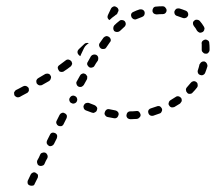

<svg xmlns="http://www.w3.org/2000/svg" viewBox="-20 -580 688 612"><path d="M91 5Q90 9 87 11Q84 12 80 12Q75 12 71 9Q67 5 68 0Q68 -1 68 -3Q68 -4 69 -5L78 -24Q80 -28 85 -30Q90 -32 94 -29Q96 -28 98 -26Q100 -25 101 -22Q101 -20 101 -17Q101 -15 100 -13ZM126 -67 131 -76Q133 -81 131 -86Q129 -91 125 -93Q120 -95 115 -93Q110 -92 108 -87L104 -78L99 -69Q97 -64 99 -59Q100 -54 105 -52Q110 -50 115 -52Q120 -53 122 -58ZM162 -149Q160 -154 155 -156Q151 -158 146 -157Q141 -155 139 -150L130 -132Q128 -128 129 -123Q131 -118 136 -115Q140 -113 145 -115Q150 -117 152 -121L161 -139Q163 -144 162 -149ZM193 -212Q191 -217 186 -219Q182 -222 177 -220Q172 -218 170 -214L161 -196Q158 -191 160 -186Q162 -181 166 -179Q171 -177 176 -178Q181 -180 183 -185L192 -203Q194 -207 193 -212ZM390 -224Q388 -223 386 -221Q385 -219 384 -217Q383 -214 383 -212Q383 -207 387 -203Q391 -200 396 -200Q406 -200 417 -201Q422 -202 425 -206Q429 -210 428 -215Q427 -220 423 -224Q419 -227 414 -226Q405 -225 395 -225Q392 -225 390 -224ZM319 -230Q315 -227 314 -222Q312 -217 315 -213Q318 -208 323 -207Q334 -205 344 -203Q346 -203 348 -203Q351 -204 353 -205Q355 -207 356 -209Q357 -211 358 -214Q359 -219 356 -223Q353 -227 348 -228Q338 -230 328 -232Q323 -233 319 -230ZM454 -230Q451 -225 453 -220Q454 -215 459 -212Q463 -210 468 -211Q478 -214 488 -218Q493 -219 495 -224Q498 -229 496 -234Q494 -238 490 -241Q485 -243 480 -241Q471 -238 462 -235Q457 -234 454 -230ZM253 -251Q249 -249 247 -244Q245 -240 247 -235Q249 -230 254 -228Q263 -225 273 -221Q276 -220 278 -220Q281 -221 283 -222Q285 -223 287 -225Q288 -227 289 -229Q291 -234 289 -238Q286 -243 281 -245Q272 -248 263 -252Q258 -253 253 -251ZM518 -253Q516 -248 519 -244Q520 -242 522 -240Q524 -239 526 -238Q529 -237 531 -238Q534 -238 536 -239Q545 -244 554 -250Q556 -252 557 -254Q559 -256 559 -258Q560 -261 559 -263Q559 -266 557 -268Q554 -272 549 -273Q544 -274 540 -271Q532 -266 524 -261Q519 -258 518 -253ZM211 -275Q206 -274 203 -269Q200 -265 201 -260Q202 -255 206 -252H207Q211 -249 216 -250Q221 -251 224 -255Q227 -260 226 -265Q225 -270 221 -273H220Q216 -276 211 -275ZM50 -275 65 -283Q68 -284 69 -286Q71 -288 72 -290Q72 -293 72 -295Q72 -298 71 -300Q68 -304 63 -306Q58 -307 54 -305L39 -297L31 -293Q29 -292 28 -290Q26 -288 25 -286Q25 -283 25 -281Q25 -279 26 -276Q29 -272 34 -270Q38 -269 43 -271ZM573 -297Q572 -295 573 -293Q573 -290 574 -288Q575 -286 577 -284Q580 -280 586 -281Q591 -281 594 -285Q602 -293 608 -301Q611 -305 610 -310Q610 -316 605 -319Q601 -322 596 -321Q591 -320 588 -316Q582 -309 576 -302Q574 -300 573 -297ZM258 -332Q258 -334 258 -337Q257 -339 255 -341Q254 -343 252 -344Q249 -345 247 -346Q244 -346 242 -345Q240 -344 238 -343Q236 -341 235 -339L225 -321Q222 -317 224 -312Q225 -307 230 -304Q234 -302 239 -303Q244 -305 247 -309L257 -327Q258 -329 258 -332ZM142 -330Q144 -335 141 -339Q140 -342 138 -343Q136 -345 133 -345Q131 -346 128 -345Q126 -345 124 -344Q114 -338 102 -331Q98 -329 96 -324Q95 -319 97 -314Q99 -312 101 -310Q103 -309 105 -308Q107 -308 110 -308Q112 -308 114 -309Q126 -316 137 -322Q141 -325 142 -330ZM610 -352Q610 -350 611 -347Q612 -345 614 -343Q615 -342 618 -341Q623 -339 627 -341Q632 -343 634 -348Q638 -358 641 -368Q642 -373 639 -378Q637 -382 632 -384Q629 -384 627 -384Q625 -384 622 -382Q620 -381 619 -379Q617 -377 616 -375Q614 -366 611 -357Q610 -355 610 -352ZM208 -372Q209 -374 210 -376Q210 -379 209 -381Q209 -383 207 -385Q204 -389 199 -390Q194 -391 190 -388Q180 -380 170 -373Q165 -370 164 -365Q164 -360 167 -356Q168 -354 170 -352Q172 -351 175 -351Q177 -350 179 -351Q182 -351 184 -353Q195 -360 205 -368Q207 -369 208 -372ZM293 -397Q292 -402 287 -405Q283 -407 278 -406Q273 -405 270 -401Q265 -392 260 -383Q257 -379 258 -374Q260 -369 264 -366Q269 -363 274 -365Q279 -366 281 -370Q286 -379 292 -387Q294 -392 293 -397ZM256 -437Q259 -440 263 -442Q260 -444 256 -443Q252 -443 249 -440Q240 -431 231 -423Q227 -419 227 -414Q227 -409 231 -405Q232 -404 233 -403Q234 -402 236 -401Q237 -404 238 -406L248 -427Q251 -433 256 -437ZM623 -421Q623 -416 627 -413Q630 -409 635 -409Q641 -408 644 -412Q648 -416 648 -421Q648 -424 648 -427Q648 -435 647 -443Q647 -448 643 -451Q639 -454 634 -454Q631 -453 629 -452Q627 -451 625 -449Q624 -447 623 -445Q622 -442 623 -440Q623 -434 623 -427Q623 -424 623 -421ZM333 -454Q332 -459 328 -462Q324 -465 319 -465Q314 -464 310 -460Q304 -452 298 -443Q295 -439 296 -434Q297 -429 301 -426Q305 -423 311 -424Q316 -424 319 -429Q325 -437 330 -445Q334 -449 333 -454ZM616 -476Q621 -475 626 -478Q628 -479 629 -481Q631 -483 631 -485Q632 -488 632 -490Q631 -493 630 -495Q624 -505 617 -513Q613 -517 608 -517Q603 -518 599 -514Q595 -511 595 -506Q595 -501 598 -497Q604 -490 608 -482Q611 -478 616 -476ZM381 -503Q381 -508 378 -512Q374 -516 369 -516Q364 -517 360 -513Q352 -507 344 -499Q341 -495 341 -490Q341 -485 344 -481Q348 -478 353 -478Q358 -478 362 -481Q369 -488 376 -494Q380 -497 381 -503ZM324 -532 334 -553Q336 -557 341 -559Q346 -561 350 -558Q355 -556 357 -551Q359 -546 356 -542L353 -535Q349 -533 346 -530Q337 -524 329 -516Q325 -518 323 -523Q322 -528 324 -532ZM440 -532Q442 -537 441 -542Q439 -547 435 -549Q430 -551 425 -550Q415 -547 405 -542Q400 -540 398 -535Q397 -530 399 -526Q400 -523 402 -522Q403 -520 406 -519Q408 -518 411 -518Q413 -518 415 -519Q424 -523 433 -526Q438 -528 440 -532ZM572 -523Q576 -524 579 -529Q581 -534 579 -539Q577 -544 572 -546Q562 -550 552 -553Q547 -554 542 -552Q538 -549 536 -544Q535 -539 537 -535Q540 -530 545 -529Q554 -526 562 -523Q567 -521 572 -523ZM507 -538Q511 -542 511 -547Q511 -552 507 -556Q504 -560 498 -560Q487 -560 478 -559Q472 -559 469 -555Q466 -551 466 -546Q466 -543 467 -541Q468 -539 470 -537Q472 -536 474 -535Q477 -534 479 -534Q488 -535 499 -535Q504 -535 507 -538Z"/></svg>

Font: FRB American Cursive Guidelines Dashed
Style: Italic
Weight: 400
Italic angle: -25°
Version: Version 2.0;Modular Font Editor K font №1